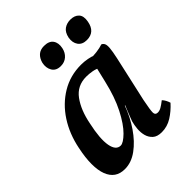

<svg xmlns="http://www.w3.org/2000/svg" viewBox="-187 -754 871 871"><g transform="rotate(-45 248.5 -318.5)"><path d="M431 -467Q439 -464 443.5 -455.5Q448 -447 446.5 -428Q445 -409 437 -372L388 -153Q377 -98 377.5 -82.5Q378 -67 394 -67Q405 -67 416.5 -73.5Q428 -80 446 -94Q453 -87 458 -77.5Q463 -68 466 -58Q440 -29 409.5 -10Q379 9 344 9Q315 9 300 -4.5Q285 -18 279.5 -38Q274 -58 276 -80.5Q278 -103 283 -121Q287 -132 293 -147.5Q299 -163 305.5 -178.5Q312 -194 316 -203L352 -353L342 -456Q366 -455 390 -458Q414 -461 431 -467ZM375 -453 350 -397Q336 -405 317 -408.5Q298 -412 279 -412Q221 -412 188 -367Q155 -322 141 -250Q123 -168 131 -124Q139 -80 169 -80Q186 -80 216 -109.5Q246 -139 275.5 -196.5Q305 -254 324 -336L343 -416L387 -409L334 -195H310Q291 -142 259 -95Q227 -48 188 -19.5Q149 9 107 9Q77 9 57 -5Q37 -19 26.5 -46.5Q16 -74 16 -114.5Q16 -155 27 -207Q42 -282 80 -340.5Q118 -399 174.5 -433Q231 -467 301 -467Q321 -467 342 -463Q363 -459 375 -453ZM399 -527Q370 -527 356.5 -546Q343 -565 348 -594Q354 -622 371 -634Q388 -646 411 -646Q438 -646 452.5 -630.5Q467 -615 461 -583Q451 -527 399 -527ZM232 -527Q202 -527 189.5 -548Q177 -569 183 -597Q189 -620 203.5 -633Q218 -646 242 -646Q274 -646 287 -627.5Q300 -609 294 -580Q289 -556 272.5 -541.5Q256 -527 232 -527Z"/></g></svg>

Font: Vollkorn Medium
Style: Italic
Weight: 500
Italic angle: -11°
Designer: Friedrich Althausen
Foundry: Friedrich Althausen
Version: Version 5.000